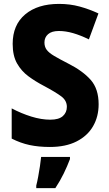

<svg xmlns="http://www.w3.org/2000/svg" viewBox="-20 -744 560 985"><path d="M486 -209Q486 -146 457.5 -96.5Q429 -47 373 -18.5Q317 10 236 10Q178 10 131.5 0Q85 -10 40 -33V-188Q89 -162 140.5 -146Q192 -130 238 -130Q282 -130 302.5 -148.5Q323 -167 323 -196Q323 -228 294.5 -249.5Q266 -271 204 -304Q162 -326 126 -352.5Q90 -379 67.5 -418.5Q45 -458 45 -519Q45 -616 109 -670Q173 -724 283 -724Q339 -724 388.5 -710.5Q438 -697 485 -675L436 -542Q393 -563 355 -574Q317 -585 282 -585Q245 -585 226.5 -568.5Q208 -552 208 -526Q208 -504 219.5 -488.5Q231 -473 258 -457Q285 -441 330 -418Q405 -380 445.5 -334Q486 -288 486 -209ZM339 72Q325 109 307 146Q289 183 264 221H166V208Q171 189 176 162Q181 135 185 108Q189 81 191 61H339Z"/></svg>

Font: Noto Sans Devanagari SemiCondensed ExtraBold
Style: Regular
Weight: 800
Width: 4
Designer: Jelle Bosma - Monotype Design Team
Foundry: Monotype Imaging Inc.
Version: Version 2.004; ttfautohint (v1.8.4.7-5d5b)